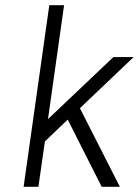

<svg xmlns="http://www.w3.org/2000/svg" viewBox="-20 -720 535 740"><path d="M71 0H128L153 -175L241 -259L372 0H442L288 -303L495 -500H417L165 -261L227 -700H170Z"/></svg>

Font: Unageo
Style: Light-Italic
Weight: 300
Designer: Richard Sepsi
Foundry: Richard Sepsi
Version: Version 2.000